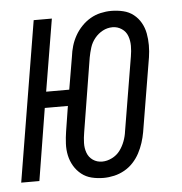

<svg xmlns="http://www.w3.org/2000/svg" viewBox="-44 -570 588 621"><g transform="rotate(-5 250.0 -260.0)"><path d="M268 8Q248 8 229.5 3.5Q211 -1 196.5 -12.5Q182 -24 172.5 -40Q163 -56 159 -74.5Q155 -93 156 -113Q157 -133 160 -152L173 -234H98L60 0H1L87 -520H146L107 -286H182L200 -392Q202 -409 207 -426Q212 -443 221 -459Q230 -475 243 -488.5Q256 -502 271.5 -511Q287 -520 304.5 -524Q322 -528 339 -528Q359 -528 378 -523.5Q397 -519 411.5 -507.5Q426 -496 435 -480Q444 -464 447.5 -445.5Q451 -427 451 -407Q451 -387 448 -368L408 -128Q405 -111 399.5 -94Q394 -77 385.5 -61Q377 -45 364.5 -31.5Q352 -18 336 -9Q320 0 302.5 4Q285 8 268 8ZM268 -45Q284 -45 300 -53Q316 -61 326 -74.5Q336 -88 342 -104Q348 -120 350 -136L390 -376Q393 -393 393 -410Q393 -427 387.5 -442Q382 -457 368.5 -466Q355 -475 339 -475Q322 -475 307 -467Q292 -459 281 -445.5Q270 -432 265 -416Q260 -400 257 -384L218 -144Q215 -127 214.5 -110Q214 -93 219.5 -78Q225 -63 238 -54Q251 -45 268 -45Z"/></g></svg>

Font: Iosevka Term Curly Lt Obl
Style: Regular
Weight: 300
Italic angle: -9°
Designer: Belleve Invis
Foundry: Belleve Invis
Version: Version 32.3.0